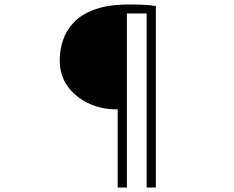

<svg xmlns="http://www.w3.org/2000/svg" viewBox="-20 -777 1040 855"><path d="M494 -290Q451 -290 408 -303.5Q365 -317 328 -344.5Q291 -372 268.5 -413Q246 -454 246 -510Q246 -553 260 -596.5Q274 -640 308 -676.5Q342 -713 402.5 -735Q463 -757 556 -757Q605 -757 631.5 -755Q658 -753 674 -750V58H633V-717H545V58H504V-290Z"/></svg>

Font: Noto Sans KR Thin ExtraLight
Style: Regular
Weight: 250
Version: Version 2.004-H2;hotconv 1.0.118;makeotfexe 2.5.65603